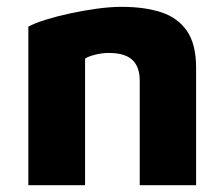

<svg xmlns="http://www.w3.org/2000/svg" viewBox="-20 -542 657 562"><path d="M63 -464Q81 -474 113 -484Q145 -494 184 -502.5Q223 -511 263 -516.5Q303 -522 336 -522Q403 -522 452 -506Q501 -490 527.5 -451Q554 -412 554 -344V0H389V-306Q389 -326 383.5 -341.5Q378 -357 367 -367Q356 -377 339 -382Q322 -387 298 -387Q278 -387 257 -381.5Q236 -376 229 -370V0H63Z"/></svg>

Font: Maven Pro ExtraBold
Style: Regular
Weight: 800
Designer: Joe Prince
Foundry: Joe Prince
Version: Version 2.100